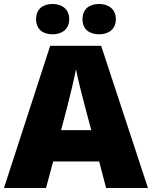

<svg xmlns="http://www.w3.org/2000/svg" viewBox="-20 -948 766 968"><path d="M162 -851C162 -799 198 -775 245 -775C290 -775 329 -799 329 -851C329 -904 290 -928 245 -928C198 -928 162 -904 162 -851ZM396 -851C396 -799 432 -775 480 -775C525 -775 564 -799 564 -851C564 -904 525 -928 480 -928C432 -928 396 -904 396 -851ZM515 0H726L490 -717H233L0 0H212L248 -134H480ZM409 -409 440 -292H288L319 -409C331 -456 354 -550 363 -599C372 -550 399 -447 409 -409Z"/></svg>

Font: Noto Sans Lao Looped Black
Style: Regular
Weight: 900
Designer: Mark Frömberg, Ben Mitchell
Foundry: The Fontpad Ltd
Version: Version 1.002